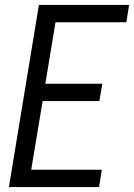

<svg xmlns="http://www.w3.org/2000/svg" viewBox="-20 -755 541 775"><path d="M16 0 137 -735H501L490 -665H204L163 -417H393L381 -347H152L106 -70H391L380 0Z"/></svg>

Font: Iosevka Curly Oblique
Style: Regular
Weight: 400
Italic angle: -9°
Monospace: yes
Designer: Belleve Invis
Foundry: Belleve Invis
Version: Version 11.1.0; ttfautohint (v1.8.3)